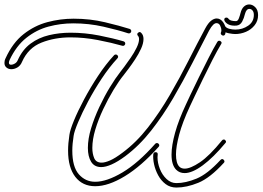

<svg xmlns="http://www.w3.org/2000/svg" viewBox="-24 -831 1180 863"><path d="M431 -80Q400 -80 385.5 -104Q371 -128 371 -166Q371 -207 385.5 -254.5Q400 -302 422.5 -350Q445 -398 470 -439Q495 -480 517 -508Q522 -514 535 -531.5Q548 -549 563.5 -571.5Q579 -594 590 -616.5Q601 -639 601 -655Q601 -665 596 -670Q593 -673 593 -677Q593 -682 599 -685.5Q605 -689 610 -684Q621 -674 621 -656Q621 -636 610 -612Q599 -588 583.5 -564.5Q568 -541 554 -522.5Q540 -504 533 -495Q511 -468 486.5 -427.5Q462 -387 440 -340.5Q418 -294 404.5 -249Q391 -204 391 -166Q391 -140 399.5 -120Q408 -100 433 -100Q448 -100 471 -110Q494 -120 527 -145Q589 -191 641.5 -258.5Q694 -326 739 -403.5Q784 -481 823.5 -559Q863 -637 899 -704Q912 -728 925 -738Q938 -748 950 -748Q967 -748 979 -731Q991 -714 991 -695Q991 -686 988 -677Q985 -671 979 -671Q975 -671 971 -675Q967 -679 969 -685Q971 -689 971 -694Q971 -705 965.5 -716Q960 -727 949 -727Q942 -727 934 -719.5Q926 -712 916 -694Q880 -625 840 -546.5Q800 -468 754.5 -390Q709 -312 655.5 -244Q602 -176 539 -129Q505 -104 478 -92Q451 -80 431 -80ZM27 -520Q14 -520 5 -527.5Q-4 -535 -4 -548Q-4 -553 -3 -558Q-2 -563 1 -569Q33 -639 82 -677.5Q131 -716 189 -731.5Q247 -747 307 -747Q381 -747 448 -731Q515 -715 559 -701Q566 -698 566 -691Q566 -687 562.5 -683.5Q559 -680 553 -681Q507 -696 441.5 -711Q376 -726 305 -726Q248 -726 194 -711.5Q140 -697 94.5 -661Q49 -625 19 -561Q16 -554 16 -549Q16 -540 26 -540Q34 -540 43 -545.5Q52 -551 56 -561Q77 -608 113.5 -635Q150 -662 196.5 -673Q243 -684 293 -684Q358 -684 421.5 -671.5Q485 -659 532 -645Q539 -642 539 -635Q539 -631 535.5 -627.5Q532 -624 527 -625Q478 -639 416 -651Q354 -663 293 -663Q222 -663 162.5 -639.5Q103 -616 75 -553Q68 -536 54.5 -528Q41 -520 27 -520ZM806 -53Q783 -53 768 -68Q747 -89 747 -136Q747 -177 763 -234.5Q779 -292 812 -362Q817 -373 832.5 -406Q848 -439 869.5 -482.5Q891 -526 913 -569.5Q935 -613 953 -643Q956 -648 961 -648Q966 -648 970 -643.5Q974 -639 970 -633Q952 -603 930 -560Q908 -517 887 -473.5Q866 -430 850.5 -397.5Q835 -365 830 -354Q796 -281 781.5 -226.5Q767 -172 767 -137Q767 -97 782 -82Q791 -73 806 -73Q832 -73 874.5 -101.5Q917 -130 974 -200Q977 -204 982 -204Q987 -204 990.5 -198.5Q994 -193 989 -188Q935 -123 887.5 -88Q840 -53 806 -53ZM404 6Q347 6 314.5 -36Q282 -78 282 -154Q282 -186 288 -225Q291 -247 308.5 -289.5Q326 -332 354 -384.5Q382 -437 416.5 -489.5Q451 -542 489 -583Q492 -586 496 -586Q502 -586 505.5 -580.5Q509 -575 504 -569Q467 -529 433 -477.5Q399 -426 372 -375Q345 -324 327.5 -282.5Q310 -241 307 -221Q301 -184 301 -154Q301 -81 330.5 -47.5Q360 -14 404 -14Q456 -14 526.5 -56Q597 -98 674 -185Q677 -188 681 -188Q687 -188 690.5 -182.5Q694 -177 689 -171Q611 -84 537 -39Q463 6 404 6ZM769 12Q741 12 720.5 -3.5Q700 -19 687 -43Q674 -67 668.5 -92.5Q663 -118 665 -138Q667 -147 675 -147Q685 -147 685 -138Q685 -134 684.5 -131Q684 -128 684 -124Q684 -99 694.5 -72Q705 -45 724.5 -26.5Q744 -8 769 -8Q810 -8 859 -28Q908 -48 967 -112Q970 -116 975 -116Q980 -116 983.5 -110Q987 -104 982 -99Q920 -31 867.5 -9.5Q815 12 769 12ZM1033 -678Q1023 -678 1004 -681.5Q985 -685 973 -698Q970 -701 970 -705Q970 -716 982 -716Q986 -716 989 -712Q994 -705 1007 -701.5Q1020 -698 1034 -698Q1066 -698 1091.5 -715.5Q1117 -733 1117 -764Q1117 -777 1111 -784Q1105 -791 1097 -791Q1083 -791 1077 -768Q1073 -750 1064.5 -734Q1056 -718 1039 -716Q1001 -713 986 -736Q984 -740 984 -742Q984 -752 994 -752Q999 -752 1002 -748Q1007 -741 1016 -738.5Q1025 -736 1037 -736Q1045 -736 1050 -749.5Q1055 -763 1057 -772Q1062 -792 1072.5 -801.5Q1083 -811 1096 -811Q1111 -811 1123.5 -798.5Q1136 -786 1136 -763Q1136 -737 1120.5 -717.5Q1105 -698 1081.5 -688Q1058 -678 1033 -678Z"/></svg>

Font: Neonderthaw
Style: Regular
Weight: 400
Designer: Robert E. Leuschke
Foundry: Robert E. Leuschke
Version: Version 1.010; ttfautohint (v1.8.3)